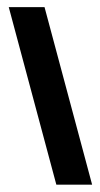

<svg xmlns="http://www.w3.org/2000/svg" viewBox="-20 -455 280 535"><path d="M137 59.6H236.7L104.1 -435.1H4.4Z"/></svg>

Font: Gidugu
Style: Regular
Weight: 400
Designer: Purushoth Kumar Guthula
Foundry: Silicon Andhra, USA.
Version: Version 1.0.5; ttfautohint (v1.2.25-373a) -l 7 -r 28 -G 50 -